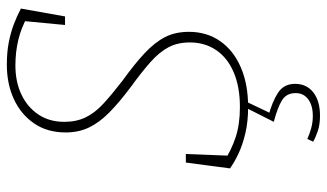

<svg xmlns="http://www.w3.org/2000/svg" viewBox="-217 -514 955 561"><g transform="rotate(-90 260.5 -233.5)"><path d="M49 -39 66 -168H91L86 -39L65 -59Q102 -35 140 -22.5Q178 -10 228 -10Q288 -10 330.5 -28.5Q373 -47 395 -80Q417 -113 417 -156Q417 -192 403 -218.5Q389 -245 360.5 -270.5Q332 -296 288 -328Q241 -363 211.5 -392.5Q182 -422 168 -452Q154 -482 154 -519Q154 -573 180.5 -611.5Q207 -650 251.5 -670.5Q296 -691 352 -691Q388 -691 416.5 -685.5Q445 -680 469 -671Q493 -662 516 -650L493 -521H468L480 -647L494 -630Q460 -649 424.5 -657.5Q389 -666 350 -666Q302 -666 265 -648.5Q228 -631 206.5 -599Q185 -567 185 -523Q185 -488 198 -461Q211 -434 237.5 -409.5Q264 -385 304 -354Q354 -318 385.5 -288.5Q417 -259 432.5 -229Q448 -199 448 -159Q448 -107 421 -68Q394 -29 344.5 -7.5Q295 14 228 14Q186 14 152 6Q118 -2 92.5 -14Q67 -26 49 -39ZM185 89 230 0H248L207 86L201 73Q243 84 269.5 101Q296 118 296 151Q296 185 271 204.5Q246 224 203 224Q177 224 158 217.5Q139 211 127 204L135 187Q148 193 165.5 198Q183 203 202 203Q233 203 251 189.5Q269 176 269 153Q269 126 248 113Q227 100 185 89Z"/></g></svg>

Font: Source Serif 4 ExtraLight
Style: Italic
Weight: 250
Italic angle: -12°
Designer: Frank Grießhammer
Foundry: Adobe Systems Incorporated
Version: Version 4.004;hotconv 1.0.116;makeotfexe 2.5.65601